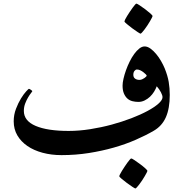

<svg xmlns="http://www.w3.org/2000/svg" viewBox="-20 -863 1024 1073"><path d="M928.7 -332.5Q928.7 -257.3 907.2 -208.3Q885.7 -159.2 839.4 -132.3Q794.9 -106.4 738.5 -81.8Q682.1 -57.1 616.2 -38.3Q550.3 -19.5 476.6 -7.8Q402.8 3.9 323.7 3.9Q267.1 3.9 218 -9.3Q168.9 -22.5 133.1 -47.1Q97.2 -71.8 76.9 -106.4Q56.6 -141.1 56.6 -185.1Q56.6 -221.7 69.3 -254.9Q82 -288.1 97.4 -313Q112.8 -337.9 126.2 -352.3Q139.6 -366.7 141.6 -366.7Q143.1 -366.7 146.2 -365Q149.4 -363.3 152.6 -361.1Q155.8 -358.9 158.2 -356.7Q160.6 -354.5 160.6 -354Q160.6 -352.1 153.1 -342.5Q145.5 -333 137 -318.6Q128.4 -304.2 120.8 -284.7Q113.3 -265.1 113.3 -243.2Q113.3 -187.5 179.2 -159.4Q245.1 -131.3 363.3 -131.3Q422.4 -131.3 484.4 -141.1Q546.4 -150.9 604.7 -166.7Q663.1 -182.6 714.6 -202.4Q766.1 -222.2 804.9 -243.2Q843.8 -264.2 866 -284.2Q888.2 -304.2 888.2 -319.8Q888.2 -330.1 879.4 -347.2Q870.6 -364.3 856 -380.9Q850.6 -366.2 841.1 -350.6Q831.5 -335 818.4 -322.5Q805.2 -310.1 788.6 -301.8Q772 -293.5 753.4 -293.5Q735.8 -293.5 719.7 -297.6Q703.6 -301.8 691.9 -312.3Q680.2 -322.8 672.6 -340.3Q665 -357.9 665 -384.3Q665 -400.9 670.2 -423.3Q675.3 -445.8 684.1 -470.5Q692.9 -495.1 704.6 -518.8Q716.3 -542.5 730 -561.3Q743.7 -580.1 758.5 -591.8Q773.4 -603.5 788.1 -603.5Q804.2 -603.5 820.8 -591.6Q837.4 -579.6 852.5 -561.5Q867.7 -543.5 880.1 -521.7Q892.6 -500 900.4 -481Q917 -439.9 922.9 -405Q928.7 -370.1 928.7 -332.5ZM745.1 -474.6Q737.8 -474.6 731.4 -466.6Q725.1 -458.5 725.1 -445.3Q725.1 -430.7 734.9 -423.6Q744.6 -416.5 759.3 -416.5Q767.1 -416.5 774.2 -419.7Q781.2 -422.9 787.1 -426.8Q793 -430.7 796.4 -434.6Q799.8 -438.5 799.8 -440.4Q799.8 -442.4 794.7 -447.8Q789.6 -453.1 781.7 -459.2Q773.9 -465.3 764.4 -470Q754.9 -474.6 745.1 -474.6ZM832.5 -773.4Q832.5 -771 828.4 -762.9Q824.2 -754.9 817.9 -743.9Q811.5 -732.9 803.5 -720.7Q795.4 -708.5 787.8 -698.5Q780.3 -688.5 773.9 -681.6Q767.6 -674.8 765.1 -674.8Q763.2 -674.8 748.5 -684.3Q733.9 -693.8 717.8 -705.8Q701.7 -717.8 688.5 -729Q675.3 -740.2 675.3 -743.2Q675.3 -745.6 679.4 -754.2Q683.6 -762.7 690.4 -773.7Q697.3 -784.7 705.3 -796.9Q713.4 -809.1 720.7 -819.1Q728 -829.1 733.9 -835.9Q739.7 -842.8 742.2 -842.8Q746.1 -842.8 760.7 -833Q775.4 -823.2 791.5 -811.3Q807.6 -799.3 820.1 -788.1Q832.5 -776.9 832.5 -773.4ZM803.7 91.8Q803.7 94.2 799.6 102.3Q795.4 110.4 789.1 121.3Q782.7 132.3 774.7 144.5Q766.6 156.7 759 166.7Q751.5 176.8 745.1 183.6Q738.8 190.4 736.3 190.4Q734.4 190.4 719.7 180.9Q705.1 171.4 689 159.4Q672.9 147.5 659.7 136.2Q646.5 125 646.5 122.1Q646.5 119.6 650.6 111.1Q654.8 102.5 661.6 91.6Q668.5 80.6 676.5 68.4Q684.6 56.2 691.9 46.1Q699.2 36.1 705.1 29.3Q710.9 22.5 713.4 22.5Q717.3 22.5 731.9 32.2Q746.6 42 762.7 54Q778.8 65.9 791.3 77.1Q803.7 88.4 803.7 91.8Z"/></svg>

Font: Accordance
Style: Bold-Italic
Weight: 700
Italic angle: -11°
Version: Version 1.2 (build January 31, 2020) Miklal Software Solutio